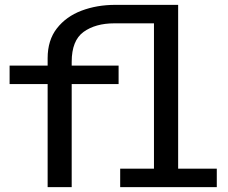

<svg xmlns="http://www.w3.org/2000/svg" viewBox="-20 -770 940 790"><path d="M176 0V-424H19.5V-500H176V-530.5Q176 -604.5 214 -653.2Q252 -702 315.2 -726Q378.5 -750 454.5 -750H713V-76H872V0H474.5V-76H613.5V-674H450.5Q373 -674 324 -638.8Q275 -603.5 275 -515.5V-500H468V-424H275V0Z"/></svg>

Font: Trispace
Style: Regular
Weight: 400
Designer: Tyler Finck
Foundry: Etcetera Type Company
Version: Version 1.210; ttfautohint (v1.8.3)